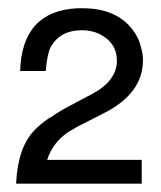

<svg xmlns="http://www.w3.org/2000/svg" viewBox="-20 -729 391 465"><path d="M323.2 -341.8V-284.2H19Q22.9 -370.1 62 -412.1Q77.1 -428.2 100.1 -443.8Q101.1 -444.8 103 -444.8Q121.1 -458 146 -471.2L204.1 -502Q262.2 -533.2 263.2 -581.1Q263.2 -626 220.2 -647Q201.2 -655.8 178.2 -655.8Q127 -655.8 104 -617.2Q94.2 -600.1 90.8 -557.1H28.8Q33.2 -702.1 167 -709H180.2Q267.1 -709 306.2 -649.9Q317.9 -632.8 321.8 -612.8Q326.2 -599.1 326.2 -583Q326.2 -502 230 -454.1L167 -421.9L147 -410.2Q107.9 -384.8 94.2 -341.8Z"/></svg>

Font: SolaimanLipi
Style: Normal
Weight: 400
Designer: Solaiman Karim
Foundry: Al Mamun Sumon
Version: Version 2.000